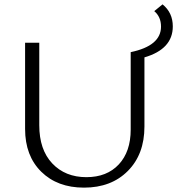

<svg xmlns="http://www.w3.org/2000/svg" viewBox="-20 -854 812 880"><path d="M772 -733Q772 -629 642 -591V-274Q642 -147 566 -70.5Q490 6 365 6Q243 6 169 -67Q95 -140 95 -263V-658H160V-280Q160 -168 219.5 -105Q279 -42 376 -42Q470 -42 524.5 -100.5Q579 -159 579 -260V-615Q718 -644 718 -732Q718 -777 687 -803L725 -834Q772 -796 772 -733Z"/></svg>

Font: EauTestSC Semilight
Style: Regular
Weight: 300
Designer: Christian Thalmann (Catharsis Fonts)
Version: Version 0.001;PS 000.001;hotconv 1.0.88;makeotf.lib2.5.64775